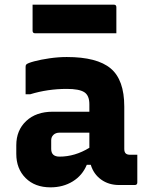

<svg xmlns="http://www.w3.org/2000/svg" viewBox="-20 -795 640 825"><path d="M514 -337V-155Q514 -142 520 -136Q526 -130 539 -130H570V-11Q570 0 559 0H492Q447 0 414.5 -23.5Q382 -47 370 -87H353Q334 -41 292.5 -15.5Q251 10 197 10Q130 10 90 -30Q50 -70 50 -134V-171Q50 -235 92.5 -275Q135 -315 207 -315H364V-347Q364 -385 342 -399Q320 -413 267 -413Q185 -413 110 -390H90V-508Q90 -515 93 -518Q99 -524 127 -531.5Q155 -539 193 -544.5Q231 -550 267 -550Q397 -550 455.5 -501Q514 -452 514 -337ZM200 -155Q200 -122 236 -122Q302 -122 364 -160V-225H236Q219 -225 209 -215Q200 -206 200 -192ZM120 -775H469Q480 -775 480 -764V-652H131Q120 -652 120 -663Z"/></svg>

Font: Recursive Sn Lnr St XBd
Style: Regular
Weight: 800
Version: Version 1.079;hotconv 1.0.112;makeotfexe 2.5.65598; ttfautoh